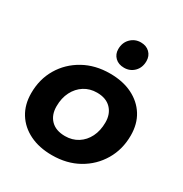

<svg xmlns="http://www.w3.org/2000/svg" viewBox="-181 -919 1016 1065"><g transform="rotate(30 327.0 -386.5)"><path d="M300 8Q218 8 157 -22Q96 -52 62.5 -106Q29 -160 29 -233Q29 -323 71 -393.5Q113 -464 186.5 -505Q260 -546 354 -546Q437 -546 497.5 -516Q558 -486 591.5 -432.5Q625 -379 625 -305Q625 -216 583 -145Q541 -74 468 -33Q395 8 300 8ZM310 -120Q356 -120 391.5 -142.5Q427 -165 447 -205Q467 -245 467 -298Q467 -352 435 -385Q403 -418 345 -418Q299 -418 263.5 -395.5Q228 -373 207.5 -333Q187 -293 187 -240Q187 -185 219 -152.5Q251 -120 310 -120ZM404 -612Q368 -612 346.5 -633Q325 -654 325 -686Q325 -728 351.5 -754.5Q378 -781 416 -781Q451 -781 472.5 -760Q494 -739 494 -706Q494 -664 468 -638Q442 -612 404 -612Z"/></g></svg>

Font: Montserrat Thin
Style: Bold Italic
Weight: 700
Italic angle: -11.3°
Version: Version 9.000